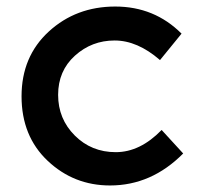

<svg xmlns="http://www.w3.org/2000/svg" viewBox="-20 -560 616 588"><path d="M317 8Q206 8 126 -67.5Q46 -143 46 -265Q46 -387 129.5 -463.5Q213 -540 333 -540Q453 -540 536 -457L470 -376Q401 -436 331 -436Q261 -436 209.5 -389.5Q158 -343 158 -269.5Q158 -196 209 -145Q260 -94 334.5 -94Q409 -94 475 -162L541 -90Q444 8 317 8Z"/></svg>

Font: Montserrat Alternates
Style: Regular
Weight: 400
Designer: Julieta Ulanovsky
Foundry: Julieta Ulanovsky
Version: Version 2.001